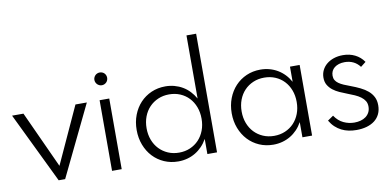

<svg xmlns="http://www.w3.org/2000/svg" viewBox="-77 -1007 2542 1246"><g transform="rotate(-10 1194.0 -384.0)"><path d="M265 0 490 -465.5H415L243.6 -91.4L72.3 -465.5H-2.7L222.3 0Z M605.9 -558.6Q614.5 -558.6 622.3 -562Q630 -565.5 635.7 -571.1Q641.4 -576.8 644.5 -584.5Q647.7 -592.3 647.7 -600.9Q647.7 -609.5 644.5 -617.3Q641.4 -625 635.7 -630.7Q630 -636.4 622.3 -639.5Q614.5 -642.7 605.9 -642.7Q597.3 -642.7 589.5 -639.5Q581.8 -636.4 576.1 -630.7Q570.5 -625 567 -617.3Q563.6 -609.5 563.6 -600.9Q563.6 -592.3 567 -584.5Q570.5 -576.8 576.1 -571.1Q581.8 -565.5 589.5 -562Q597.3 -558.6 605.9 -558.6ZM637.7 0V-465.5H574.1V0Z M842.7 -232.7Q842.7 -274.5 856.1 -309.8Q869.5 -345 893.9 -370.5Q918.2 -395.9 951.4 -410.2Q984.5 -424.5 1024.1 -424.5Q1063.6 -424.5 1096.8 -410.5Q1130 -396.4 1154.1 -370.9Q1178.2 -345.5 1191.6 -310.2Q1205 -275 1205 -232.7Q1205 -190.9 1191.6 -155.7Q1178.2 -120.5 1154.1 -95Q1130 -69.5 1096.8 -55.2Q1063.6 -40.9 1024.1 -40.9Q984.5 -40.9 951.4 -55.2Q918.2 -69.5 893.9 -95Q869.5 -120.5 856.1 -155.7Q842.7 -190.9 842.7 -232.7ZM777.3 -232.7Q777.3 -179.5 794.8 -134.1Q812.3 -88.6 843.2 -55.7Q874.1 -22.7 916.6 -4.1Q959.1 14.5 1009.1 14.5Q1040 14.5 1068.6 6.8Q1097.3 -0.9 1122 -15.7Q1146.8 -30.5 1167 -51.6Q1187.3 -72.7 1202.3 -99.5V0H1265.9V-781.8H1202.3V-365.9Q1187.3 -392.7 1167 -414.1Q1146.8 -435.5 1122 -450Q1097.3 -464.5 1068.6 -472.3Q1040 -480 1009.1 -480Q959.1 -480 916.6 -461.4Q874.1 -442.7 843.2 -409.8Q812.3 -376.8 794.8 -331.4Q777.3 -285.9 777.3 -232.7Z M1469.1 -232.7Q1469.1 -274.5 1482.5 -309.8Q1495.9 -345 1520.2 -370.5Q1544.5 -395.9 1577.7 -410.2Q1610.9 -424.5 1650.5 -424.5Q1690 -424.5 1723.4 -410.5Q1756.8 -396.4 1780.9 -370.9Q1805 -345.5 1818.4 -310.2Q1831.8 -275 1831.8 -232.7Q1831.8 -190.9 1818.4 -155.7Q1805 -120.5 1780.9 -95Q1756.8 -69.5 1723.4 -55.2Q1690 -40.9 1650.5 -40.9Q1610.9 -40.9 1577.7 -55.2Q1544.5 -69.5 1520.2 -95Q1495.9 -120.5 1482.5 -155.7Q1469.1 -190.9 1469.1 -232.7ZM1403.6 -232.7Q1403.6 -179.5 1421.1 -134.3Q1438.6 -89.1 1469.5 -55.9Q1500.5 -22.7 1543 -4.1Q1585.5 14.5 1635.5 14.5Q1666.4 14.5 1695 6.8Q1723.6 -0.9 1748.4 -15.7Q1773.2 -30.5 1793.4 -51.6Q1813.6 -72.7 1828.6 -100V0H1892.3V-465.5H1828.6V-365.5Q1813.6 -392.7 1793.4 -413.9Q1773.2 -435 1748.4 -449.8Q1723.6 -464.5 1695 -472.3Q1666.4 -480 1635.5 -480Q1585.5 -480 1543 -461.4Q1500.5 -442.7 1469.5 -409.5Q1438.6 -376.4 1421.1 -331.1Q1403.6 -285.9 1403.6 -232.7Z M2183.2 14.5Q2220.5 14.5 2251.1 5.7Q2281.8 -3.2 2303.6 -20.2Q2325.5 -37.3 2337.3 -62.3Q2349.1 -87.3 2349.1 -120Q2349.1 -151.4 2337.3 -174.5Q2325.5 -197.7 2304.8 -215.5Q2284.1 -233.2 2255.7 -247Q2227.3 -260.9 2194.1 -273.2Q2170.5 -281.8 2151.4 -290Q2132.3 -298.2 2118.6 -308Q2105 -317.7 2097.7 -330Q2090.5 -342.3 2090.5 -359.5Q2090.5 -375.9 2096.8 -389.3Q2103.2 -402.7 2115.2 -412.3Q2127.3 -421.8 2144.3 -427.3Q2161.4 -432.7 2182.7 -432.7Q2213.6 -432.7 2238.9 -420.7Q2264.1 -408.6 2282.7 -384.1L2316.8 -410.9Q2294.1 -444.1 2258.6 -461.8Q2223.2 -479.5 2179.1 -479.5Q2145.9 -479.5 2118.6 -470.2Q2091.4 -460.9 2071.6 -444.5Q2051.8 -428.2 2040.9 -405.7Q2030 -383.2 2030 -357.3Q2030 -328.6 2042 -308.4Q2054.1 -288.2 2073.2 -273.4Q2092.3 -258.6 2115.7 -248.2Q2139.1 -237.7 2161.8 -229.1Q2188.6 -219.1 2211.1 -209.1Q2233.6 -199.1 2250.2 -186.8Q2266.8 -174.5 2276.1 -159.1Q2285.5 -143.6 2285.5 -122.3Q2285.5 -100.5 2276.8 -84.1Q2268.2 -67.7 2253.4 -56.8Q2238.6 -45.9 2219.3 -40.7Q2200 -35.5 2178.2 -35.5Q2140.5 -35.5 2106.6 -51.6Q2072.7 -67.7 2048.6 -103.6L2010.9 -77.7Q2025.5 -52.7 2044.3 -35.2Q2063.2 -17.7 2085.2 -6.6Q2107.3 4.5 2132 9.5Q2156.8 14.5 2183.2 14.5Z"/></g></svg>

Font: Spartan MB
Style: Regular
Weight: 212
Designer: Matt Bailey, Mirko Velimirovic
Foundry: Matt Bailey
Version: Version 1.005